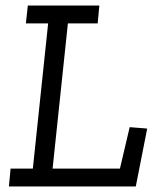

<svg xmlns="http://www.w3.org/2000/svg" viewBox="-20 -670 568 690"><path d="M468 0H12L18 -64H98L153 -586H73L80 -650H337L331 -586H224L169 -64H411L446 -213L509 -208Z"/></svg>

Font: Zilla Slab
Style: Italic
Weight: 400
Italic angle: -6°
Designer: Typotheque.com
Foundry: Typotheque type foundry
Version: Version 1.1; 2017; ttfautohint (v1.6)